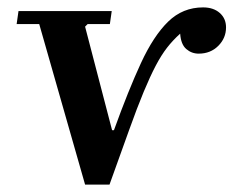

<svg xmlns="http://www.w3.org/2000/svg" viewBox="-20 -499 631 519"><path d="M276 0H210L86 -434H25L30 -469H282L277 -434H217L210 -427L283 -147H288Q327 -255 361 -328.5Q395 -402 434.5 -440.5Q474 -479 529 -479Q557 -479 574 -464Q591 -449 591 -425Q591 -396 570 -375Q549 -354 517 -354Q498 -354 483.5 -366.5Q469 -379 467 -408Q447 -390 431.5 -370Q416 -350 401 -321.5Q386 -293 368.5 -251Q351 -209 329 -147.5Q307 -86 276 0Z"/></svg>

Font: Brygada 1918 SemiBold
Style: Italic
Weight: 600
Italic angle: -8°
Designer: Mateusz Machalski | Borys Kosmynka | Przemek Hoffer
Foundry: NIEPODLEGLA 2018
Version: Version 3.006